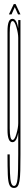

<svg xmlns="http://www.w3.org/2000/svg" viewBox="-20 -699 138 948"><path d="M49 229Q33.5 229 26.8 214.5Q20 200 18.5 163.8Q17 127.5 17 63.5H28Q28 121 29.2 155Q30.5 189 35 204Q39.5 219 49 219Q56 219 60.2 210.8Q64.5 202.5 66.5 184.2Q68.5 166 69.2 136.2Q70 106.5 70 63V-543V-600H81V64Q81 112 80.2 144Q79.5 176 76.2 194.5Q73 213 66.8 221Q60.5 229 49 229ZM41 3Q17 3 17 -58Q17 -119 17 -301Q17 -484 17 -545Q17 -606 41 -606Q57.5 -606 65.2 -579.5Q73 -553 73 -528L70 -512Q70 -534 61.2 -564.5Q52.5 -595 42 -595Q28 -595 28 -537.5Q28 -480 28 -301Q28 -123 28 -65.5Q28 -8 42 -8Q52.5 -8 61.2 -38.5Q70 -69 70 -91L73 -75Q73 -50 65.2 -23.5Q57.5 3 41 3ZM24 -628 48 -679H57L81 -628H69L53 -664L37 -628Z"/></svg>

Font: Anybody UltraCondensed Thin
Style: Regular
Weight: 100
Width: 1
Designer: Tyler Finck
Foundry: Etcetera Type Company
Version: Version 1.110